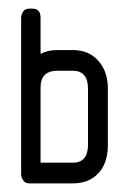

<svg xmlns="http://www.w3.org/2000/svg" viewBox="-20 -425 302 445"><path d="M48 0Q38 0 33.5 -7.5Q29 -15 29 -21V-384Q29 -391 33.5 -398Q38 -405 48 -405H55Q74 -405 74 -384V-300Q90 -309 113 -309H149Q186 -309 208 -284Q230 -259 230 -220V-89Q230 -47 208 -23.5Q186 0 149 0ZM184 -219Q184 -261 149 -261H113Q74 -261 74 -222V-48H149Q184 -48 184 -90Z"/></svg>

Font: Chathura ExtraBold
Style: Regular
Weight: 800
Designer: Appaji Ambarisha Darbha
Foundry: Aditya Fonts
Version: Version 1.002 2016